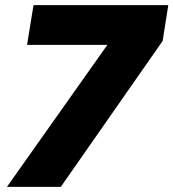

<svg xmlns="http://www.w3.org/2000/svg" viewBox="-20 -725 673 745"><path d="M7 0 437 -608 438 -551H85L110 -705H633L611 -566L216 0Z"/></svg>

Font: Nunito Sans 6pt Black
Style: Italic
Weight: 900
Italic angle: -9°
Version: Version 3.101;gftools[0.9.27]